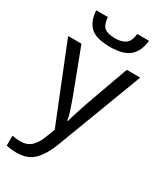

<svg xmlns="http://www.w3.org/2000/svg" viewBox="-243 -846 995 1174"><g transform="rotate(30 255.0 -259.0)"><path d="M1 -536H95L211 -231Q226 -190 238 -154Q250 -118 256 -85H260Q266 -110 279 -150.5Q292 -191 306 -232L415 -536H510L279 74Q250 150 206 195Q162 240 84 240Q60 240 42 237.5Q24 235 11 232V162Q22 164 37.5 166Q53 168 70 168Q116 168 144 142Q172 116 189 73L217 2ZM444 -758Q437 -683 393.5 -644.5Q350 -606 255 -606Q157 -606 116.5 -644Q76 -682 71 -758H153Q158 -704 181 -685.5Q204 -667 257 -667Q303 -667 329.5 -686.5Q356 -706 361 -758Z"/></g></svg>

Font: Noto Sans
Style: Regular
Weight: 400
Designer: Monotype Design Team
Foundry: Monotype Imaging Inc.
Version: Version 1.902